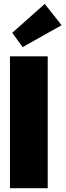

<svg xmlns="http://www.w3.org/2000/svg" viewBox="-20 -982 342 1002"><path d="M98 -736 44 -811 213.5 -961.5 301.5 -850.5ZM229 0H32V-688H229Z"/></svg>

Font: League Spartan Black
Style: Regular
Weight: 900
Foundry: The League of Moveable Type
Version: Version 2.002